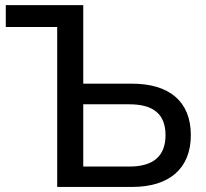

<svg xmlns="http://www.w3.org/2000/svg" viewBox="-20 -739 814 759"><path d="M502 0C648.4 0 734.4 -71.8 734.4 -205.1C734.4 -338.4 648.4 -408.2 502.4 -408.2H309.1V-718.8H2.9V-632.3H206.1V0ZM309.1 -326.7H491.2C587.4 -326.7 634.3 -287.1 634.3 -204.6C634.3 -122.1 586.4 -80.6 491.2 -80.6H309.1Z"/></svg>

Font: Winston
Style: Regular
Weight: 400
Designer: Vernon Adams, Kim Jin-seong, David Berlow, Cristiano Sobral
Foundry: The Winston Project Authors
Version: Version 3.004